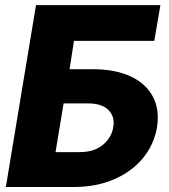

<svg xmlns="http://www.w3.org/2000/svg" viewBox="-20 -748 676 768"><path d="M3.4 0 124 -727.5H621.6L597.2 -584.5H275.9L258.3 -471.2H353.5Q442.4 -470.7 503.2 -442.1Q564 -413.6 591.6 -361.3Q619.1 -309.1 607.9 -238.3Q595.7 -168 550.8 -114.3Q505.9 -60.5 435.1 -30.3Q364.3 0 274.9 0ZM202.1 -139.6H297.9Q356 -139.2 391.4 -168.5Q426.8 -197.8 433.1 -240.2Q440.4 -280.3 414.3 -307.4Q388.2 -334.5 330.6 -334.5H234.4Z"/></svg>

Font: Inter Display Extra Bold
Style: Italic
Weight: 800
Italic angle: -9.39999°
Designer: Rasmus Andersson
Foundry: rsms
Version: Version 4.000;git-4fc901f